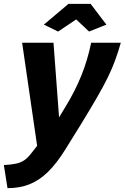

<svg xmlns="http://www.w3.org/2000/svg" viewBox="-70 -747 648 998"><path d="M-50 111Q-11 109 14 103.5Q39 98 57.5 85Q76 72 94 48L123 11L45 -525H208L237 -137L271 -193Q321 -275 353 -354.5Q385 -434 404 -525H558Q544 -476 528.5 -433.5Q513 -391 490.5 -345Q468 -299 434.5 -241Q401 -183 352 -103L272 26Q225 102 179.5 146.5Q134 191 83 211Q32 231 -31 231ZM158 -619 286 -727H401L483 -619L393 -583L326 -646L232 -583Z"/></svg>

Font: Raleway ExtraBold
Style: Italic
Weight: 800
Italic angle: -12°
Designer: Matt McInerney, Pablo Impallari, Rodrigo Fuenzalida
Foundry: Matt McInerney, Pablo Impallari, Rodrigo Fuenzalida
Version: Version 4.026